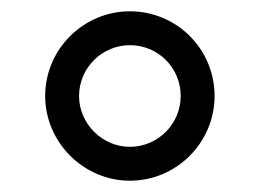

<svg xmlns="http://www.w3.org/2000/svg" viewBox="-20 -780 460 340"><path d="M210 -520C161 -520 120 -561 120 -610C120 -660 161 -700 210 -700C260 -700 300 -660 300 -610C300 -561 260 -520 210 -520ZM210 -760C128 -760 60 -693 60 -610C60 -528 128 -460 210 -460C293 -460 360 -528 360 -610C360 -693 293 -760 210 -760Z"/></svg>

Font: Gully Medium
Style: Regular
Weight: 500
Designer: jaikishan Patel
Foundry: MagicType
Version: Version 1.000;Glyphs 3.2 (3242)